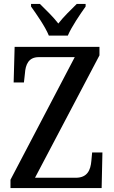

<svg xmlns="http://www.w3.org/2000/svg" viewBox="-20 -951 575 971"><path d="M227 -771H323C342 -816 386 -880 413 -918V-931H368C339 -902 301 -866 275 -832C249 -866 211 -902 182 -931H137V-918C164 -880 209 -816 227 -771ZM33 0H494L498 -180H446L442 -137C438 -91 422 -52 363 -52H157L483 -671V-714H54L49 -534H101L106 -579C109 -624 124 -662 176 -662H358L33 -42Z"/></svg>

Font: Noto Serif Devanagari Condensed Medium
Style: Regular
Weight: 500
Width: 3
Designer: Universal Thirst, Indian Type Foundry and the Monotype Design Team
Foundry: Monotype Imaging Inc.
Version: Version 2.004